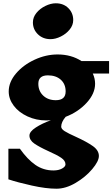

<svg xmlns="http://www.w3.org/2000/svg" viewBox="-20 -882 683 1167"><path d="M544 -435Q558 -405 558 -373Q558 -313 506.5 -257Q455 -201 379 -172Q352 -140 352 -112Q352 -98 373.5 -84.5Q395 -71 440 -51Q508 -20 544.5 6Q581 32 581 66Q581 98 540.5 146Q500 194 440 229.5Q380 265 323 265Q260 265 174 246Q88 227 31 208V22H101Q147 87 195.5 120.5Q244 154 305 154Q336 154 357 142.5Q378 131 378 117Q378 95 352.5 77.5Q327 60 275 37Q218 11 188.5 -9.5Q159 -30 159 -58Q159 -82 197.5 -107Q236 -132 289 -151Q280 -150 262 -150Q200 -150 147 -174.5Q94 -199 63.5 -239.5Q33 -280 33 -326Q33 -383 77 -435Q121 -487 190 -519Q259 -551 330 -551Q413 -551 475 -511H643V-435ZM319 -273Q379 -273 379 -326Q379 -371 349.5 -397.5Q320 -424 271 -424Q213 -424 213 -373Q213 -329 242.5 -301Q272 -273 319 -273ZM425 -760Q425 -729 403.5 -702.5Q382 -676 349.5 -660Q317 -644 287 -644Q241 -644 210.5 -673.5Q180 -703 180 -746Q180 -777 201.5 -803.5Q223 -830 256 -846Q289 -862 319 -862Q366 -862 395.5 -832.5Q425 -803 425 -760Z"/></svg>

Font: Inknut Antiqua ExtraBold
Style: Regular
Weight: 800
Designer: Claus Eggers Sørensen
Foundry: Claus Eggers Sørensen
Version: Version 1.003; ttfautohint (v1.8.2) -l 8 -r 50 -G 200 -x 14 